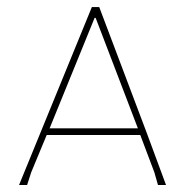

<svg xmlns="http://www.w3.org/2000/svg" viewBox="-20 -526 534 546"><path d="M68.8 -36.1 57.1 0H34.2L241.2 -505.9H262.2L397 -148.9L452.1 0H429.2L418.9 -36.1L378.9 -142.1H112.8ZM249 -475.1 121.1 -161.1H372.1L252 -475.1Z"/></svg>

Font: Datalegreya
Style: Thin
Weight: 250
Designer: Figs Lab
Foundry: Figs Lab
Version: Version 1.002;PS 001.002;hotconv 1.0.70;makeotf.lib2.5.58329